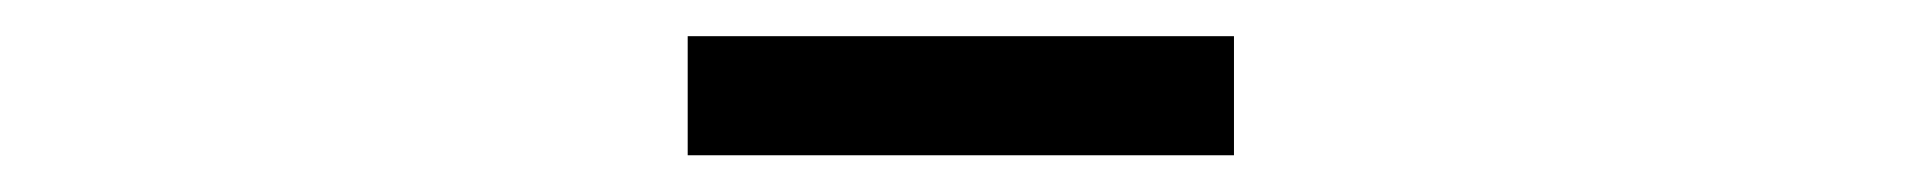

<svg xmlns="http://www.w3.org/2000/svg" viewBox="-20 -755 1040 104"><path d="M352.5 -670.9V-735.4H648.4V-670.9Z"/></svg>

Font: Gen Shin Gothic Monospace Regular
Style: Regular
Weight: 400
Designer: [Source Han Sans]
Ryoko NISHIZUKA  (kana & ideographs); Paul D. Hunt (Latin, Greek & Cyrillic); Wenlong ZHANG  (bopomofo
Version: Version 1.002.20150607